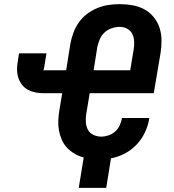

<svg xmlns="http://www.w3.org/2000/svg" viewBox="-20 -763 840 929"><path d="M361 146 385 -1Q362 -7 341.5 -19Q321 -31 305 -47.5Q289 -64 279.5 -85.5Q270 -107 265.5 -130.5Q261 -154 262 -178.5Q263 -203 267 -228L281 -312H190Q169 -312 150 -316Q131 -320 114.5 -329Q98 -338 86.5 -353Q75 -368 69 -386Q63 -404 62.5 -424.5Q62 -445 66 -465L72 -505H205L194 -439Q194 -436 193 -434Q192 -432 192 -430V-429Q193 -428 192 -428V-427Q192 -426 190.5 -425.5Q189 -425 189 -424Q189 -423 189.5 -423Q190 -423 191 -423H300L321 -554Q326 -580 336 -606.5Q346 -633 362.5 -656Q379 -679 402.5 -696.5Q426 -714 452 -724.5Q478 -735 505.5 -739Q533 -743 559 -743Q591 -743 621.5 -737.5Q652 -732 678 -718Q704 -704 723 -681Q742 -658 751.5 -629.5Q761 -601 761.5 -569.5Q762 -538 757 -507L724 -312H414L397 -210Q394 -190 395.5 -170.5Q397 -151 405.5 -135Q414 -119 432 -110.5Q450 -102 470 -102Q487 -102 505 -108Q523 -114 537 -126.5Q551 -139 559 -156Q567 -173 570 -191V-192H702V-189Q697 -156 681.5 -123Q666 -90 641 -63.5Q616 -37 583.5 -20Q551 -3 517 3L494 146ZM433 -423H610L627 -525Q630 -544 629 -563.5Q628 -583 620 -599Q612 -615 595.5 -624Q579 -633 559 -633Q541 -633 521 -626.5Q501 -620 486 -606Q471 -592 463 -573.5Q455 -555 451 -536Z"/></svg>

Font: Iosevka Aile Extrabold Oblique
Style: Regular
Weight: 800
Italic angle: -9°
Designer: Belleve Invis
Foundry: Belleve Invis
Version: Version 31.1.0; ttfautohint (v1.8.4)